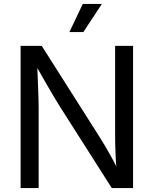

<svg xmlns="http://www.w3.org/2000/svg" viewBox="-20 -962 786 982"><path d="M85.4 0V-727.5H193.4L489.7 -260.7Q501 -243.2 517.3 -215.6Q533.7 -188 552.7 -153.3Q571.8 -118.7 589.8 -80.1L577.1 -77.1Q573.7 -116.7 571.8 -154.3Q569.8 -191.9 569.3 -223.9Q568.8 -255.9 568.8 -277.3V-727.5H660.6V0H551.8L287.6 -415Q271 -441.9 252.7 -472.4Q234.4 -502.9 210.7 -544.4Q187 -585.9 153.3 -645L169.4 -649.4Q171.9 -594.7 173.6 -549.1Q175.3 -503.4 176.5 -469.5Q177.7 -435.5 177.7 -416V0ZM335 -797.9 403.3 -941.9H501L406.2 -797.9Z"/></svg>

Font: Inter 17pt
Style: Regular
Weight: 400
Version: Version 4.001;git-66647c0bb